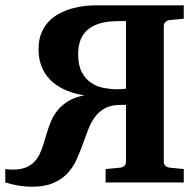

<svg xmlns="http://www.w3.org/2000/svg" viewBox="-20 -691 744 727"><path d="M379.9 0V-50.8L435.1 -56.2Q443.8 -57.1 450.4 -62.7Q457 -68.4 457 -78.1V-293.9H437Q400.9 -293.9 377.4 -281Q354 -268.1 338.6 -246.8Q323.2 -225.6 313 -198.2Q302.7 -170.9 292.5 -142.3Q282.2 -113.8 269.5 -85.9Q256.8 -58.1 236.8 -36.1Q215.3 -12.7 182.4 1.7Q149.4 16.1 99.1 16.1Q80.6 16.1 56.2 12.7Q31.7 9.3 0 0V-50.8Q28.3 -47.4 49.3 -50Q70.3 -52.7 85.4 -60.3Q100.6 -67.9 111.1 -79.3Q121.6 -90.8 128.9 -105Q138.2 -123.5 144.8 -145.5Q151.4 -167.5 158.2 -190.2Q165 -212.9 174.6 -234.9Q184.1 -256.8 200 -275.6Q215.8 -294.4 239.7 -308.8Q263.7 -323.2 299.8 -330.1Q286.1 -332 268.1 -336.4Q250 -340.8 230.7 -348.9Q211.4 -356.9 192.6 -369.9Q173.8 -382.8 158.9 -401.6Q144 -420.4 135 -445.8Q126 -471.2 126 -504.9Q126 -540.5 137 -566.7Q147.9 -592.8 166 -611.1Q184.1 -629.4 207.3 -641.1Q230.5 -652.8 254.6 -659.4Q278.8 -666 302.2 -668.5Q325.7 -670.9 344.2 -670.9H675.8V-620.1L623 -615.2Q614.7 -614.3 607.4 -608.4Q600.1 -602.5 600.1 -592.8V-78.1Q600.1 -68.4 606.9 -62.7Q613.8 -57.1 623 -56.2L675.8 -50.8V0ZM457 -610.8Q450.2 -611.3 444.3 -611.3H434.6Q429.2 -611.3 424.8 -610.8Q352.1 -610.8 314 -580.1Q275.9 -549.3 275.9 -485.8Q275.9 -443.4 290 -417.2Q304.2 -391.1 326.2 -376.7Q348.1 -362.3 374.3 -357.7Q400.4 -353 423.8 -353Q427.7 -353 436 -353.5Q444.3 -354 457 -355Z"/></svg>

Font: Charis SIL CyrE
Style: Bold
Weight: 700
Foundry: SIL International
Version: Version 5.000